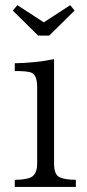

<svg xmlns="http://www.w3.org/2000/svg" viewBox="-20 -739 341 749"><path d="M275.9 -9.8H37.6V-37.6Q70.8 -37.6 91.8 -43.9Q125 -52.7 125 -101.1V-399.9Q125 -447.3 101.1 -456.1Q85.9 -461.9 37.6 -461.9V-492.2Q119.6 -493.7 190.9 -508.3V-101.1Q190.9 -56.2 213.9 -46.9Q236.3 -37.6 275.9 -37.6ZM47.9 -718.8 150.9 -651.9 253.9 -718.8 271 -697.8 171.9 -600.1H128.9L29.8 -697.8Z"/></svg>

Font: I.Ming
Style: Regular
Weight: 400
Designer: Ichiten Fonts Project
Version: Version 6.11; Dec 27, 2019